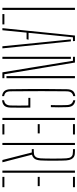

<svg xmlns="http://www.w3.org/2000/svg" viewBox="530 -1269 742 1842"><g transform="rotate(90 901.0 -348.0)"><path d="M55 0V-696H75V0ZM115 0V-19H214V0Z M250 0 321 -696H373L375 -677H338L310 -401L295 -251H361L356 -232H293L270 0ZM424 0 384 -402 358 -657H377L444 0Z M674 0 631 -261 563 -677H525V-696H580L616 -477L692 -19H730V0ZM525 0V-657H545V-257V0ZM710 -39V-477V-696H730V-39Z M902 3Q869 -1 853 -19.8Q837 -38.5 836 -78Q834.5 -171.5 834 -258.5Q833.5 -345.5 834 -433.5Q834.5 -521.5 836 -618Q837 -658 853.2 -676.8Q869.5 -695.5 902 -699V-679.5Q857.5 -672.5 856 -618Q855.5 -553 855 -494.8Q854.5 -436.5 854.5 -375.8Q854.5 -315 855 -242.8Q855.5 -170.5 856 -78Q856 -50 866.8 -35.2Q877.5 -20.5 902 -16.5ZM942 3V-16Q990.5 -22.5 992 -78Q993 -116.5 993 -160Q993 -203.5 992 -249H919V-268H1012Q1012.5 -250.5 1012.8 -219Q1013 -187.5 1012.8 -150.2Q1012.5 -113 1012 -78Q1011.5 -38 994.5 -19.2Q977.5 -0.5 942 3ZM988 -465Q989 -491 989.2 -515.8Q989.5 -540.5 989.2 -565.8Q989 -591 988 -618Q986 -672.5 942 -679.5V-699Q973.5 -695.5 990.2 -677Q1007 -658.5 1008 -618Q1009.5 -575.5 1009.5 -540.5Q1009.5 -505.5 1008 -465Z M1111 0V-696H1131V0ZM1171 0V-19H1270V0ZM1171 -339V-358H1260V-339ZM1171 -677V-696H1270V-677Z M1351 0V-696H1371V0ZM1537 0H1515L1443 -282H1411V-301H1432Q1446 -301 1460.2 -303.5Q1474.5 -306 1485.2 -319.2Q1496 -332.5 1499 -364Q1500.5 -382 1501 -417.2Q1501.5 -452.5 1501.5 -492.2Q1501.5 -532 1500.8 -565.5Q1500 -599 1499 -613Q1496.5 -645 1486.2 -658.2Q1476 -671.5 1461.8 -674.2Q1447.5 -677 1433 -677H1411V-696H1433Q1445 -696 1458.8 -694.5Q1472.5 -693 1485.2 -685.8Q1498 -678.5 1507.2 -661.2Q1516.5 -644 1519 -613Q1520 -599 1520.8 -566Q1521.5 -533 1521.5 -493.2Q1521.5 -453.5 1521 -418.2Q1520.5 -383 1519 -364Q1515.5 -321.5 1499.5 -304.8Q1483.5 -288 1464 -284Z M1617 0V-696H1637V0ZM1677 0V-19H1776V0ZM1677 -339V-358H1766V-339ZM1677 -677V-696H1776V-677Z"/></g></svg>

Font: Big Shoulders Stencil Display SC Thin
Style: Regular
Weight: 100
Designer: Patric King
Foundry: XO Type Co
Version: Version 2.001